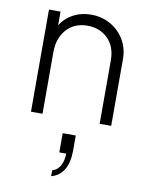

<svg xmlns="http://www.w3.org/2000/svg" viewBox="-93 -609 757 983"><g transform="rotate(10 286.0 -118.0)"><path d="M83 -531H143V-460Q167 -499 208.5 -521Q250 -543 301 -543Q355 -543 400.5 -518Q446 -493 473 -448Q500 -403 500 -347V0H440V-330Q440 -401 398.5 -442.5Q357 -484 292 -484Q224 -484 183.5 -438.5Q143 -393 143 -320V0H83ZM298 180H262V80H330V157Q330 220 307.5 258Q285 296 242 307V277Q268 269 282.5 244.5Q297 220 298 180Z"/></g></svg>

Font: Eudoxus Sans Light
Style: Regular
Weight: 300
Designer: Stijn de Vries
Foundry: tokotype
Version: Version 2.005